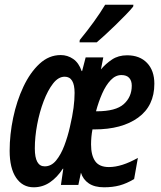

<svg xmlns="http://www.w3.org/2000/svg" viewBox="-20 -786 686 816"><path d="M123 10Q76 10 48.5 -30.5Q21 -71 21 -145Q21 -214 36 -285.5Q51 -357 79.5 -417.5Q108 -478 148 -515Q188 -552 238 -552Q267 -552 291 -535.5Q315 -519 327 -484H329L344 -542H419L409 -491Q429 -515 456 -533Q483 -551 520 -551Q574 -551 605 -518.5Q636 -486 636 -430Q636 -336 567 -286Q498 -236 381 -236H373Q370 -221 368.5 -204.5Q367 -188 367 -172Q367 -126 384.5 -101Q402 -76 443 -76Q497 -76 566 -115L550 -25Q518 -6 488.5 2Q459 10 422 10Q382 10 357.5 -6.5Q333 -23 324 -52L313 0H239L249 -69H247Q223 -32 192 -11Q161 10 123 10ZM391 -313Q472 -313 506 -343.5Q540 -374 540 -422Q540 -443 529 -455Q518 -467 496 -467Q471 -467 450.5 -445.5Q430 -424 414.5 -389Q399 -354 388 -313ZM170 -79Q198 -79 218.5 -104Q239 -129 253.5 -167.5Q268 -206 277 -246Q288 -293 292.5 -327.5Q297 -362 297 -391Q297 -460 255 -460Q228 -460 205.5 -431Q183 -402 165.5 -356Q148 -310 138 -257Q128 -204 128 -155Q128 -79 170 -79ZM319 -616Q351 -655 378.5 -693Q406 -731 427 -766H547L546 -758Q535 -744 514.5 -723Q494 -702 470.5 -679Q447 -656 425.5 -636.5Q404 -617 391 -606H318Z"/></svg>

Font: Noto Sans ExtraCondensed SemiBold
Style: Italic
Weight: 600
Width: 2
Italic angle: -12°
Designer: Monotype Design Team
Foundry: Monotype Imaging Inc.
Version: Version 2.013; ttfautohint (v1.8.4.7-5d5b)